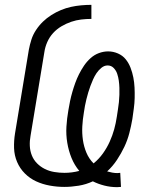

<svg xmlns="http://www.w3.org/2000/svg" viewBox="-20 -763 640 792"><path d="M463 9Q436 9 410.5 2.5Q385 -4 363 -15Q335 -2 304.5 3Q274 8 245 8Q215 8 185 2.5Q155 -3 129 -15Q103 -27 82.5 -47.5Q62 -68 50.5 -95Q39 -122 38 -152Q37 -182 42 -213L99 -558Q103 -579 109.5 -599.5Q116 -620 128.5 -639Q141 -658 157 -673.5Q173 -689 192 -701Q211 -713 231.5 -721.5Q252 -730 272.5 -734.5Q293 -739 314.5 -741Q336 -743 357 -743V-685Q336 -685 315 -682.5Q294 -680 273.5 -673Q253 -666 233.5 -654.5Q214 -643 199 -626.5Q184 -610 175 -589.5Q166 -569 163 -548L106 -203Q102 -182 103 -161Q104 -140 111.5 -121.5Q119 -103 133 -89Q147 -75 165 -66Q183 -57 204 -53.5Q225 -50 246 -50Q261 -50 276.5 -52Q292 -54 307 -58Q287 -82 275 -111.5Q263 -141 257.5 -174Q252 -207 254 -240.5Q256 -274 262 -308Q265 -327 269 -346Q273 -365 278.5 -384Q284 -403 290.5 -421Q297 -439 306 -457Q315 -475 326.5 -492Q338 -509 353.5 -523Q369 -537 388 -544Q407 -551 426 -551Q447 -551 466.5 -542.5Q486 -534 498.5 -518.5Q511 -503 518.5 -483.5Q526 -464 530 -443.5Q534 -423 535 -401.5Q536 -380 535.5 -358.5Q535 -337 532 -315.5Q529 -294 526 -272Q521 -243 513.5 -214Q506 -185 493 -157.5Q480 -130 462.5 -103.5Q445 -77 422 -56Q432 -53 443 -51Q454 -49 465 -49Q467 -49 470 -49.5Q473 -50 476 -50L479 8Q475 8 471 8.5Q467 9 463 9ZM366 -89Q388 -107 404.5 -130Q421 -153 432.5 -178.5Q444 -204 451 -229.5Q458 -255 462 -282Q464 -297 466.5 -311.5Q469 -326 470.5 -341.5Q472 -357 472.5 -371.5Q473 -386 472.5 -401Q472 -416 470 -430.5Q468 -445 463.5 -458.5Q459 -472 449 -482.5Q439 -493 424 -493Q410 -493 398 -483Q386 -473 378 -461Q370 -449 364 -435.5Q358 -422 353 -408.5Q348 -395 344 -381.5Q340 -368 336.5 -354Q333 -340 330.5 -326.5Q328 -313 326 -299Q321 -270 319.5 -241.5Q318 -213 322 -185.5Q326 -158 336.5 -133Q347 -108 366 -89Z"/></svg>

Font: Iosevka Curly Slab LtEx
Style: Italic
Weight: 300
Width: 7
Italic angle: -9°
Monospace: yes
Designer: Belleve Invis
Foundry: Belleve Invis
Version: Version 11.1.0; ttfautohint (v1.8.3)